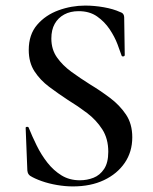

<svg xmlns="http://www.w3.org/2000/svg" viewBox="-20 -656 547 688"><path d="M164 -518Q164 -479 184 -450.5Q204 -422 235.5 -399Q267 -376 302 -354Q340 -331 374.5 -305Q409 -279 431.5 -245.5Q454 -212 454 -164Q454 -112 427 -72.5Q400 -33 352.5 -10.5Q305 12 241 12Q214 12 184.5 7Q155 2 129.5 -7Q104 -16 88 -26Q84 -29 81.5 -33Q79 -37 78 -45L72 -196Q71 -201 76.5 -201.5Q82 -202 83 -198Q95 -168 111.5 -134.5Q128 -101 150 -73Q172 -45 200.5 -27.5Q229 -10 266 -10Q292 -10 315 -19Q338 -28 353 -50.5Q368 -73 368 -112Q368 -159 346.5 -192.5Q325 -226 292 -251Q259 -276 223 -298Q188 -321 156 -345Q124 -369 103.5 -400.5Q83 -432 83 -477Q83 -532 113 -567Q143 -602 189.5 -619Q236 -636 285 -636Q318 -636 352 -630Q386 -624 410 -613Q419 -610 422 -605Q425 -600 425 -594L427 -459Q427 -455 422.5 -454Q418 -453 416 -456Q411 -471 401 -497.5Q391 -524 373 -551Q355 -578 328 -597Q301 -616 262 -616Q232 -616 210 -604Q188 -592 176 -570.5Q164 -549 164 -518Z"/></svg>

Font: Cormorant Garamond Light SemiBold
Style: Regular
Weight: 600
Version: Version 4.001